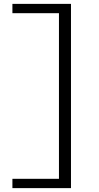

<svg xmlns="http://www.w3.org/2000/svg" viewBox="-20 -760 513 990"><path d="M44 162H284V-692H44V-740H346V210H44Z"/></svg>

Font: Georama ExtraExtended Light
Style: Regular
Weight: 300
Width: 8
Designer: Jean-Baptiste Levee
Foundry: Production Type
Version: Version 1.000